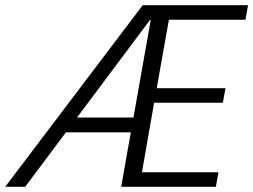

<svg xmlns="http://www.w3.org/2000/svg" viewBox="-52 -720 976 740"><path d="M-32 0 498 -700H904L894 -644H599L552 -380H817L807 -324H542L495 -56H790L780 0H415L529 -643H526L45 0ZM159 -210 192 -267H500L506 -210Z"/></svg>

Font: DM Sans 36pt Light
Style: Italic
Weight: 300
Italic angle: -10°
Designer: Colophon Foundry, Jonny Pinhorn
Foundry: Colophon Foundry
Version: Version 4.004;gftools[0.9.30]